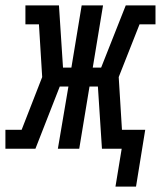

<svg xmlns="http://www.w3.org/2000/svg" viewBox="-60 -550 595 710"><path d="M367 140 390 0H317L302 -230H271L233 0H154L193 -230H161L71 0H-40V-70H20L96 -265L84 -460H34V-530H158L173 -300H204L242 -530H321L283 -300H314L405 -530H515V-460H456L379 -265L391 -70H477L443 140Z"/></svg>

Font: Iosevka Slab Oblique
Style: Regular
Weight: 400
Italic angle: -9°
Monospace: yes
Designer: Belleve Invis
Foundry: Belleve Invis
Version: Version 11.1.1; ttfautohint (v1.8.3)